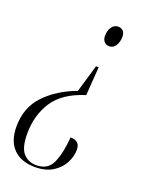

<svg xmlns="http://www.w3.org/2000/svg" viewBox="-153 -613 673 872"><g transform="rotate(20 183.0 -177.5)"><path d="M234 -200Q129 -167 85.5 -100Q42 -33 42 56Q42 123 66 150Q90 177 130 177Q185 177 206 130Q227 83 233 5Q279 5 279 48Q279 80 262.5 112Q246 144 212 165.5Q178 187 126 187Q60 187 22.5 150Q-15 113 -15 42Q-15 -50 42.5 -110.5Q100 -171 192 -205L231 -338H244ZM265 -542Q279 -542 288.5 -533Q298 -524 298 -504Q298 -481 287 -462.5Q276 -444 256 -444Q240 -444 231 -454.5Q222 -465 222 -482Q222 -508 234 -525Q246 -542 265 -542Z"/></g></svg>

Font: Noto Serif Display ExtraCondensed Light
Style: Italic
Weight: 300
Width: 2
Italic angle: -12°
Designer: Monotype Design Team
Foundry: Monotype Imaging Inc.
Version: Version 2.009